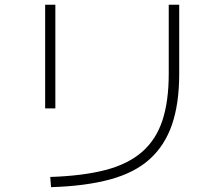

<svg xmlns="http://www.w3.org/2000/svg" viewBox="-20 -784 920 794"><path d="M187.8 -52.2Q323.3 -56.7 416.7 -81.1Q510 -105.6 567.8 -156.1Q625.6 -206.7 651.7 -286.1Q677.8 -365.6 677.8 -478.9V-764.4H721.1V-478.9Q721.1 -356.7 691.7 -270Q662.2 -183.3 600 -126.7Q537.8 -70 436.1 -42.2Q334.4 -14.4 191.1 -10ZM166.7 -335.6V-764.4H208.9V-335.6Z"/></svg>

Font: Paperlogy 2 ExtraLight
Style: Regular
Weight: 250
Designer: redesigned by Lee Juim, glyphs from Gmarket Sans & Montserrat
Foundry: PT&
Version: Version 1.001